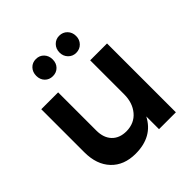

<svg xmlns="http://www.w3.org/2000/svg" viewBox="-200 -901 1055 1055"><g transform="rotate(-45 328.0 -373.0)"><path d="M575 -535V0H444V-99Q390 5 258 5Q168 5 116 -50Q64 -105 64 -200V-535H195V-238Q195 -182 225.5 -150Q256 -118 310 -118Q372 -119 408 -162Q444 -205 444 -271V-535ZM302 -684Q302 -655 284 -636.5Q266 -618 238 -618Q210 -618 192 -636.5Q174 -655 174 -684Q174 -713 192 -732Q210 -751 238 -751Q266 -751 284 -732Q302 -713 302 -684ZM484 -684Q484 -656 465.5 -637Q447 -618 419 -618Q392 -618 373.5 -637Q355 -656 355 -684Q355 -713 373.5 -732Q392 -751 419 -751Q447 -751 465.5 -732Q484 -713 484 -684Z"/></g></svg>

Font: Montserrat Medium
Style: Regular
Weight: 500
Designer: Julieta Ulanovsky
Foundry: Julieta Ulanovsky
Version: Version 6.001